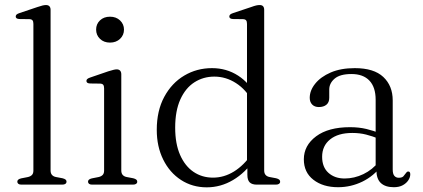

<svg xmlns="http://www.w3.org/2000/svg" viewBox="-20 -752 1722 782"><path d="M186 -712V-57.5Q186 -46 191.8 -39.5Q197.5 -33 208 -31L234.5 -26Q242.5 -24 246.8 -20.8Q251 -17.5 251 -12Q251 -6.5 246.5 -3.2Q242 0 233 0H67.5Q59 0 54.8 -3.2Q50.5 -6.5 50.5 -12Q50.5 -17 54.2 -20.2Q58 -23.5 66 -25.5L94 -31Q104.5 -33.5 110.2 -39.5Q116 -45.5 116 -57V-654.5Q116 -664.5 112.5 -669Q109 -673.5 100 -674L58.5 -674.5Q50.5 -675 47.2 -677.8Q44 -680.5 44 -684.5Q44 -689.5 47.5 -692.8Q51 -696 60 -699L133 -723.5Q146 -728 154 -729.8Q162 -731.5 167 -731.5Q176.5 -731.5 181.2 -726.5Q186 -721.5 186 -712Z M474 -449.5V-57.5Q474 -46 479.8 -39.5Q485.5 -33 496 -31L522.5 -26Q530.5 -24 534.8 -20.8Q539 -17.5 539 -12Q539 -6.5 534.5 -3.2Q530 0 521 0H355.5Q347 0 342.8 -3.2Q338.5 -6.5 338.5 -12Q338.5 -17 342.2 -20.2Q346 -23.5 354 -25.5L382 -31Q392.5 -33.5 398.2 -39.5Q404 -45.5 404 -57V-392Q404 -402 400.5 -406.5Q397 -411 388 -411.5L346.5 -412Q338.5 -412.5 335.2 -415.2Q332 -418 332 -422.5Q332 -427 335.5 -430.2Q339 -433.5 348 -436.5L421 -461.5Q434 -465.5 442 -467.5Q450 -469.5 455 -469.5Q464.5 -469.5 469.2 -464.2Q474 -459 474 -449.5ZM428 -578.5Q403 -578.5 387.2 -593.8Q371.5 -609 371.5 -631.5Q371.5 -654 387.2 -669Q403 -684 428 -684Q453 -684 469 -668.8Q485 -653.5 485 -631.5Q485 -609 469 -593.8Q453 -578.5 428 -578.5Z M987.5 -79.5 986 -84V-654.5Q986 -664.5 982.5 -669Q979 -673.5 970 -674L928.5 -674.5Q920.5 -675 917.2 -677.8Q914 -680.5 914 -684.5Q914 -689.5 917.5 -692.8Q921 -696 930 -699L1003.5 -723.5Q1015.5 -728 1023.5 -729.8Q1031.5 -731.5 1037.5 -731.5Q1047 -731.5 1051.5 -726.5Q1056 -721.5 1056 -712V-57.5Q1056 -46 1061.8 -39.5Q1067.5 -33 1078 -31L1104.5 -26Q1112.5 -24 1116.8 -20.8Q1121 -17.5 1121 -12Q1121 -6.5 1116.5 -3.2Q1112 0 1103 0H1026Q1006.5 0 997 -9.2Q987.5 -18.5 987.5 -40ZM618.5 -223Q618.5 -301 649 -357.5Q679.5 -414 730.5 -444.2Q781.5 -474.5 843.5 -474.5Q902.5 -474.5 949.8 -444Q997 -413.5 1024 -359L1009 -338Q982.5 -387 941.2 -413.5Q900 -440 853 -440Q808 -440 771.8 -416.8Q735.5 -393.5 714.5 -347Q693.5 -300.5 693.5 -232Q693.5 -166.5 713.5 -121Q733.5 -75.5 768.2 -52Q803 -28.5 847.5 -28.5Q892.5 -28.5 933 -53.5Q973.5 -78.5 1006.5 -126.5L1016.5 -103Q979.5 -48.5 929.2 -18.8Q879 11 822 11Q763.5 11 717.2 -19Q671 -49 644.8 -102Q618.5 -155 618.5 -223Z M1513 -59.5V-68.5L1510 -72.5V-345.5Q1510 -397 1484.5 -423.8Q1459 -450.5 1411.5 -450.5Q1365 -450.5 1343 -431.8Q1321 -413 1321 -387.5V-353.5Q1321 -335 1309.5 -325.5Q1298 -316 1278.5 -316Q1261.5 -316 1251.5 -326.2Q1241.5 -336.5 1241.5 -353.5Q1241.5 -383.5 1263.8 -411.2Q1286 -439 1327 -456.8Q1368 -474.5 1425 -474.5Q1503 -474.5 1541.2 -438.5Q1579.5 -402.5 1579.5 -343V-62Q1579.5 -43.5 1586.2 -35.8Q1593 -28 1604 -28Q1617.5 -28 1623 -34Q1628.5 -40 1632.5 -46Q1634.5 -49 1636.8 -51.2Q1639 -53.5 1643 -53.5Q1647 -53.5 1649 -50.5Q1651 -47.5 1651 -42Q1651 -30 1643.2 -18Q1635.5 -6 1620.8 2.2Q1606 10.5 1584 10.5Q1549.5 10.5 1531.2 -6.5Q1513 -23.5 1513 -59.5ZM1217.5 -103Q1217.5 -159.5 1267.5 -196.8Q1317.5 -234 1405.5 -234Q1441.5 -234 1472 -226.8Q1502.5 -219.5 1526.5 -209L1521.5 -187.5Q1497.5 -197 1471.5 -203.8Q1445.5 -210.5 1415 -210.5Q1357 -210.5 1324.5 -184.2Q1292 -158 1292 -113.5Q1292 -71 1317.8 -48Q1343.5 -25 1383.5 -25Q1423 -25 1460 -42.8Q1497 -60.5 1524.5 -95L1534 -77Q1502.5 -35 1455.8 -12.2Q1409 10.5 1357 10.5Q1295.5 10.5 1256.5 -19.8Q1217.5 -50 1217.5 -103Z"/></svg>

Font: Fraunces Light
Style: Regular
Weight: 300
Version: Version 1.000;[b76b70a41]